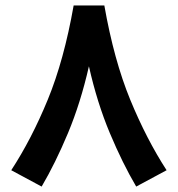

<svg xmlns="http://www.w3.org/2000/svg" viewBox="-20 -667 648 700"><path d="M248.5 -647H360.4Q395.5 -447.8 454.8 -303.5Q514.2 -159.2 587.4 -46.4L476.6 13.2Q426.8 -71.3 380.4 -181.9Q334 -292.5 304.2 -425.3Q273.9 -292 227.8 -181.6Q181.6 -71.3 131.8 13.2L21 -46.4Q94.7 -159.2 154.1 -303.5Q213.4 -447.8 248.5 -647Z"/></svg>

Font: Vazir WOL
Style: Bold-WOL
Weight: 700
Designer: Saber Rastikerdar
Foundry: Saber Rastikerdar
Version: Version 30.0.0